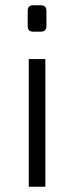

<svg xmlns="http://www.w3.org/2000/svg" viewBox="-20 -708 280 728"><path d="M105 -688H135Q156 -688 156 -667V-609Q156 -588 135 -588H105Q85 -588 85 -609V-667Q85 -688 105 -688ZM152 0H89V-484H152Z"/></svg>

Font: Exo 2.0 Light
Style: Regular
Weight: 300
Designer: Natanael Gama
Version: Version 1.001;PS 001.001;hotconv 1.0.70;makeotf.lib2.5.58329